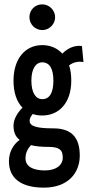

<svg xmlns="http://www.w3.org/2000/svg" viewBox="-20 -686 415 881"><path d="M174 -548C206 -548 233 -575 233 -607C233 -639 206 -666 174 -666C140 -666 115 -640 115 -607C115 -575 141 -548 174 -548ZM174 -156C249 -156 307 -212 307 -316C307 -342 304 -366 297 -386C316 -400 338 -406 363 -401L356 -475C321 -479 291 -465 266 -440C243 -465 211 -479 174 -479C96 -479 42 -417 42 -316C42 -262 56 -220 83 -192C60 -168 42 -140 42 -109C42 -79 52 -58 70 -44C41 -23 21 11 21 54C21 133 78 175 181 175C294 175 346 106 346 28C346 -49 314 -97 225 -97C144 -97 116 -108 116 -132C116 -144 122 -152 130 -163C144 -158 158 -156 174 -156ZM174 -231C143 -231 124 -262 124 -316C124 -370 144 -400 174 -400C207 -400 225 -371 225 -316C225 -261 208 -231 174 -231ZM97 41C97 15 107 -3 122 -20C146 -14 173 -12 201 -12C250 -12 268 0 268 37C268 71 239 96 186 96C133 96 97 79 97 41Z"/></svg>

Font: Inconsolata Condensed
Style: Bold
Weight: 700
Width: 3
Monospace: yes
Designer: Raph Levien, Cyreal, Brenton Simpson
Foundry: Raph Levien, Cyreal, Google
Version: Version 3.100